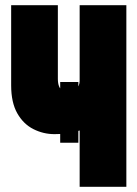

<svg xmlns="http://www.w3.org/2000/svg" viewBox="-20 -720 529 740"><path d="M212 -404V-170H282V-404ZM467 -700H287V-409Q287 -400 284 -391.5Q281 -383 275.5 -377Q270 -371 262.5 -367.5Q255 -364 247 -364Q232 -364 222 -370Q212 -376 207.5 -387.5Q203 -399 203 -416V-700H23V-391Q23 -325 46.5 -283.5Q70 -242 108.5 -222.5Q147 -203 190 -203Q210 -203 225.5 -204Q241 -205 256 -208.5Q271 -212 287 -217V0H467Z"/></svg>

Font: Advent Pro Black
Style: Regular
Weight: 900
Version: Version 3.000